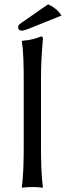

<svg xmlns="http://www.w3.org/2000/svg" viewBox="-20 -867 305 890"><path d="M90 -200C90 -126 89 -54 81 0L83 3C95 1 118 0 130 0C142 0 165 1 177 3L179 0C171 -57 170 -125 170 -200V-500C170 -575 174 -625 179 -688C179 -695 176 -698 170 -698C145 -688 124 -681 83 -678L81 -675C89 -632 90 -558 90 -482ZM203 -847 79 -761C66 -752 64 -747 64 -740C64 -732 70 -725 79 -725C88 -725 100 -728 121 -737L265 -795C252 -816 232 -834 203 -847Z"/></svg>

Font: Libertinus Sans
Style: Regular
Weight: 400
Designer: Philipp H. Poll, Khaled Hosny
Foundry: Caleb Maclennan
Version: Version 7.050;RELEASE